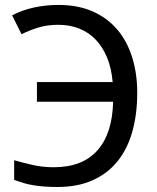

<svg xmlns="http://www.w3.org/2000/svg" viewBox="-20 -744 634 774"><path d="M215.8 -644Q169.9 -644 133.8 -632.8Q97.7 -621.6 66.9 -606L28.8 -682.1Q67.4 -702.6 115.2 -713.4Q163.1 -724.1 215.8 -724.1Q294.9 -724.1 354.5 -697.5Q414.1 -670.9 453.6 -623.8Q493.2 -576.7 513.2 -511.7Q533.2 -446.8 533.2 -370.1Q533.2 -282.7 513.2 -212.4Q493.2 -142.1 452.9 -92.8Q412.6 -43.5 352.3 -16.8Q292 9.8 211.9 9.8Q183.6 9.8 159.9 8.1Q136.2 6.3 115.2 2.9Q94.2 -0.5 75.2 -6.1Q56.2 -11.7 37.1 -19V-98.1Q75.2 -86.9 114.3 -78.4Q153.3 -69.8 196.8 -69.8Q312.5 -69.8 372.8 -137.9Q433.1 -206.1 436 -334H128.9V-413.1H434.1Q429.7 -467.3 412.4 -510.3Q395 -553.2 366.9 -583Q338.9 -612.8 300.5 -628.4Q262.2 -644 215.8 -644Z"/></svg>

Font: WenQuanYi Micro Hei
Style: Regular
Weight: 400
Foundry: Ascender Corporation
Version: Version 0.2.0-beta